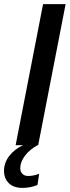

<svg xmlns="http://www.w3.org/2000/svg" viewBox="-44 -708 342 936"><path d="M275.9 -688 142.1 0H32.2L166 -688ZM65.9 208Q22.5 208 -1 185.1Q-24.4 162.1 -24.4 124.5Q-24.4 85.4 1.5 51.8Q27.3 18.1 71.3 -1.5H141.6Q101.1 20 77.9 50.8Q54.7 81.5 54.7 111.3Q54.7 128.4 64.9 139.2Q75.2 149.9 93.3 149.9Q118.7 149.9 147 139.2L138.7 193.8Q104.5 208 65.9 208Z"/></svg>

Font: Arimo Medium
Style: Italic
Weight: 500
Italic angle: -12°
Designer: Steve Matteson
Foundry: Monotype Imaging Inc.
Version: Version 1.33